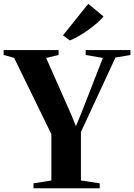

<svg xmlns="http://www.w3.org/2000/svg" viewBox="-38 -1012 722 1032"><path d="M238 -42V-291L38 -701L-18.5 -716.5V-743H277V-716.5L210 -700.5L343.5 -399L370 -334L397 -398.5L515 -700.5L422.5 -716.5V-743H663V-716.5L582.5 -702.5L397 -302.5V-42L498 -26.5V0H142V-26.5ZM337 -795 300.5 -822 436.5 -991.5 518.5 -923.5Q504.5 -906.5 483.8 -888.5Q463 -870.5 439 -853Q415 -835.5 389.5 -820.5Q364 -805.5 339 -795Z"/></svg>

Font: Merriweather 120pt
Style: Bold
Weight: 700
Designer: Eben Sorkin
Foundry: Eben Sorkin
Version: Version 2.100